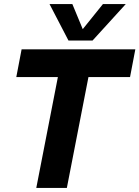

<svg xmlns="http://www.w3.org/2000/svg" viewBox="-20 -922 684 942"><path d="M264 -544H60L86 -680H644L618 -544H414L308 0H158ZM223 -902H335L386 -779L485 -902H597L434 -723H316Z"/></svg>

Font: Teachers
Style: Bold Italic
Weight: 700
Designer: Alfredo Marco Pradil & Chank Diesel
Version: Version 0.009